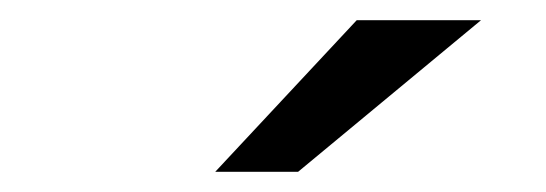

<svg xmlns="http://www.w3.org/2000/svg" viewBox="-20 -782 540 190"><path d="M333 -762H456L275 -612H193Z"/></svg>

Font: D2Coding
Style: Regular
Weight: 400
Monospace: yes
Designer: Yong-Rak Park; Jeong-Hwan Yoon; Sang-Min Lee;
Foundry: NHN Corporation
Version: Version 1.3.2; Build 20180524